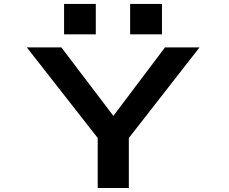

<svg xmlns="http://www.w3.org/2000/svg" viewBox="-20 -936 1140 956"><path d="M466.5 0V-249L113.5 -700H285.5L544.5 -359L801.5 -700H973.5L621.5 -249V0ZM299 -916.5H457V-765H299ZM628 -916.5H786.5V-765H628Z"/></svg>

Font: Trispace Expanded SemiBold
Style: Regular
Weight: 600
Width: 7
Designer: Tyler Finck
Foundry: Etcetera Type Company
Version: Version 1.210; ttfautohint (v1.8.3)